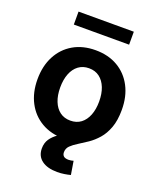

<svg xmlns="http://www.w3.org/2000/svg" viewBox="-166 -815 925 1122"><g transform="rotate(20 296.5 -254.0)"><path d="M296.4 11.2Q217.3 11.2 158.2 -23.2Q99.1 -57.6 66.7 -119.4Q34.2 -181.2 34.2 -263.2Q34.2 -345.7 66.7 -407.7Q99.1 -469.7 158.2 -504.2Q217.3 -538.6 296.4 -538.6Q376 -538.6 434.8 -504.2Q493.7 -469.7 526.1 -407.7Q558.6 -345.7 558.6 -263.2Q558.6 -181.2 526.1 -119.4Q493.7 -57.6 434.8 -23.2Q376 11.2 296.4 11.2ZM296.4 -101.1Q335 -101.1 361.8 -121.3Q388.7 -141.6 403.1 -178.2Q417.5 -214.8 417.5 -263.2Q417.5 -312.5 403.1 -348.9Q388.7 -385.3 361.8 -405.8Q335 -426.3 296.4 -426.3Q258.3 -426.3 231.2 -406Q204.1 -385.7 189.7 -349.1Q175.3 -312.5 175.3 -263.2Q175.3 -214.8 189.7 -178.2Q204.1 -141.6 231.2 -121.3Q258.3 -101.1 296.4 -101.1ZM327.6 207.5Q266.1 207.5 231.2 181.6Q196.3 155.8 196.3 107.9Q196.3 73.7 212.9 49.3Q229.5 24.9 257.1 6.1Q284.7 -12.7 317.4 -30Q350.1 -47.4 382.8 -66.9Q415.5 -86.4 443.1 -112.5Q470.7 -138.7 487.3 -175.3Q503.9 -211.9 503.9 -263.2H558.6Q558.6 -196.8 541.7 -151.4Q524.9 -106 498.3 -75.7Q471.7 -45.4 441.7 -24.9Q411.6 -4.4 385.3 11.7Q358.9 27.8 342 44.4Q325.2 61 325.2 84.5Q325.2 100.6 334.7 109.1Q344.2 117.7 365.7 117.7Q373.5 117.7 381.1 116.2Q388.7 114.7 395.5 112.8L409.2 196.3Q393.1 200.7 371.3 204.1Q349.6 207.5 327.6 207.5ZM468.3 -716.3V-635.7H124.5V-716.3Z"/></g></svg>

Font: Inter Cardless Tabular Bold
Style: Bold
Weight: 700
Designer: Rasmus Andersson
Foundry: rsms
Version: Version 4.000;git-4fc901f